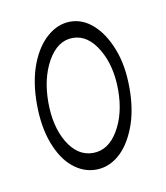

<svg xmlns="http://www.w3.org/2000/svg" viewBox="-47 -747 331 382"><g transform="rotate(-10 118.0 -556.5)"><path d="M198.5 -635.5Q211.9 -601.6 211.9 -555.7Q211.9 -509.8 198.5 -475.8Q185.1 -441.9 164.3 -424.6Q143.6 -407.2 118.4 -407.2Q93.3 -407.2 72 -424.6Q50.8 -441.9 37.8 -476.1Q24.9 -510.3 24.9 -555.9Q24.9 -601.6 37.8 -635.5Q50.8 -669.4 72.3 -687.7Q93.8 -706.1 118.7 -706.1Q143.6 -706.1 164.3 -687.7Q185.1 -669.4 198.5 -635.5ZM169.4 -637.7Q148.9 -673.3 117.9 -673.3Q86.9 -673.3 66.9 -637.7Q47.9 -603.5 47.9 -555.4Q47.9 -507.3 66.9 -474.6Q86.9 -440.9 118.2 -440.9Q149.4 -440.9 169.2 -474.4Q189 -507.8 189 -555.9Q189 -604 169.4 -637.7Z"/></g></svg>

Font: Scarab Serif
Style: Light
Weight: 300
Designer: John Roberts
Foundry: Scarab
Version: 1.0